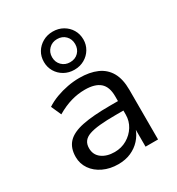

<svg xmlns="http://www.w3.org/2000/svg" viewBox="-188 -910 959 1038"><g transform="rotate(-30 291.5 -390.5)"><path d="M247 9Q196 9 154.5 -10.5Q113 -30 89.5 -64Q66 -98 66 -140Q66 -196 96.5 -228.5Q127 -261 193 -274.5Q259 -288 364 -288H429V-229H367Q309 -229 268 -225Q227 -221 201.5 -212Q176 -203 164 -186.5Q152 -170 152 -145Q152 -104 183 -81Q214 -58 263 -58Q305 -58 339.5 -78Q374 -98 394.5 -131Q415 -164 415 -204V-318Q415 -377 384 -404Q353 -431 290 -431Q246 -431 203 -418.5Q160 -406 114 -379L86 -442Q115 -461 150 -474Q185 -487 222.5 -494Q260 -501 296 -501Q360 -501 405.5 -481Q451 -461 475 -419Q499 -377 499 -310V0H421V-110H423Q411 -76 386.5 -49Q362 -22 327 -6.5Q292 9 247 9ZM297 -552Q262 -552 234 -568Q206 -584 190 -611Q174 -638 174 -671Q174 -705 190 -731.5Q206 -758 234 -774Q262 -790 297 -790Q332 -790 360 -774Q388 -758 404 -731Q420 -704 420 -670Q420 -638 404 -611Q388 -584 360 -568Q332 -552 297 -552ZM297 -599Q329 -599 349 -619.5Q369 -640 369 -671Q369 -702 349 -722.5Q329 -743 297 -743Q266 -743 245.5 -722.5Q225 -702 225 -671Q225 -640 245.5 -619.5Q266 -599 297 -599Z"/></g></svg>

Font: Nunito Sans 9pt
Style: Regular
Weight: 400
Version: Version 3.101;gftools[0.9.27]